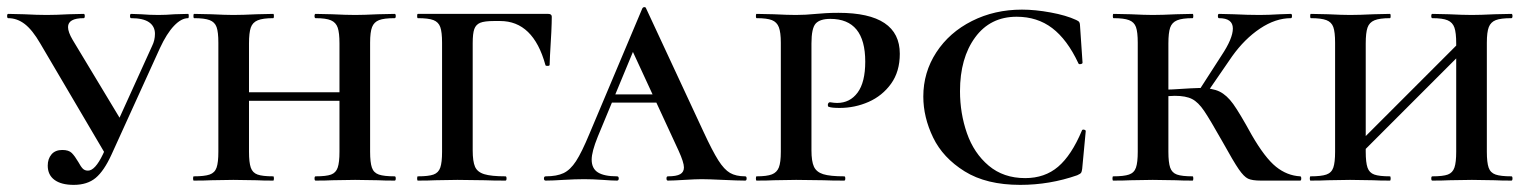

<svg xmlns="http://www.w3.org/2000/svg" viewBox="-24 -507 4296 539"><path d="M-1 -456Q-4 -456 -4 -462Q-4 -468 -1 -468L43 -467Q81 -465 107 -465Q133 -465 169 -467L211 -468Q214 -468 214 -462Q214 -456 211 -456Q167 -456 167 -431Q167 -417 180 -395L321 -161L275 -69L89 -385Q67 -423 45.5 -439.5Q24 -456 -1 -456ZM411 -412Q411 -433 394.5 -444.5Q378 -456 344 -456Q341 -456 341 -462Q341 -468 344 -468L372 -467Q396 -465 421 -465Q442 -465 466 -467L504 -468Q506 -468 506 -462Q506 -456 504 -456Q485 -456 464.5 -434.5Q444 -413 425 -372L289 -73Q268 -27 244.5 -7.5Q221 12 183 12Q148 12 129 -2Q110 -16 110 -42Q110 -61 120.5 -73.5Q131 -86 151 -86Q169 -86 177.5 -77.5Q186 -69 196 -52Q203 -39 208.5 -33.5Q214 -28 223 -28Q243 -28 265 -74L403 -378Q411 -394 411 -412Z M862 -456Q859 -456 859 -462Q859 -468 862 -468L908 -467Q948 -465 973 -465Q997 -465 1037 -467L1084 -468Q1087 -468 1087 -462Q1087 -456 1084 -456Q1054 -456 1040 -450.5Q1026 -445 1020.5 -431Q1015 -417 1015 -387V-81Q1015 -51 1020 -36.5Q1025 -22 1039.5 -17Q1054 -12 1084 -12Q1087 -12 1087 -6Q1087 0 1084 0Q1054 0 1037 -1L973 -2L909 -1Q892 0 862 0Q859 0 859 -6Q859 -12 862 -12Q892 -12 905.5 -17Q919 -22 924 -36.5Q929 -51 929 -81V-385Q929 -415 924 -429.5Q919 -444 905 -450Q891 -456 862 -456ZM629 -248H968V-224H629ZM521 -456Q519 -456 519 -462Q519 -468 521 -468L569 -467Q609 -465 631 -465Q657 -465 697 -467L743 -468Q745 -468 745 -462Q745 -456 743 -456Q714 -456 699.5 -450Q685 -444 680 -429.5Q675 -415 675 -385V-81Q675 -51 680 -36.5Q685 -22 699 -17Q713 -12 743 -12Q745 -12 745 -6Q745 0 743 0Q713 0 696 -1L631 -2L569 -1Q551 0 520 0Q518 0 518 -6Q518 -12 520 -12Q550 -12 564.5 -17Q579 -22 584 -36.5Q589 -51 589 -81V-387Q589 -417 584 -431Q579 -445 564.5 -450.5Q550 -456 521 -456Z M1149 -12Q1179 -12 1193 -17Q1207 -22 1212 -36.5Q1217 -51 1217 -81V-387Q1217 -417 1212 -431Q1207 -445 1193 -450.5Q1179 -456 1149 -456Q1147 -456 1147 -462Q1147 -468 1149 -468H1515Q1525 -468 1525 -460Q1525 -429 1520 -351L1519 -325Q1519 -322 1513 -322Q1507 -322 1507 -325Q1473 -448 1380 -448H1363Q1336 -448 1324 -443Q1312 -438 1307.5 -425.5Q1303 -413 1303 -386V-85Q1303 -54 1309.5 -39Q1316 -24 1335.5 -18Q1355 -12 1395 -12Q1398 -12 1398 -6Q1398 0 1395 0Q1358 0 1337 -1L1260 -2L1198 -1Q1180 0 1149 0Q1147 0 1147 -6Q1147 -12 1149 -12Z M1694 -242H1877L1884 -219H1679ZM2068 0Q2048 0 2006 -2Q1964 -4 1946 -4Q1929 -4 1897 -2Q1865 0 1851 0Q1847 0 1847 -6Q1847 -12 1851 -12Q1875 -12 1885.5 -18Q1896 -24 1896 -37Q1896 -51 1881 -84L1746 -376L1783 -434L1654 -123Q1637 -81 1637 -59Q1637 -34 1654.5 -23Q1672 -12 1708 -12Q1713 -12 1713 -6Q1713 0 1708 0Q1694 0 1668 -2Q1640 -4 1616 -4Q1591 -4 1557 -2Q1527 0 1508 0Q1503 0 1503 -6Q1503 -12 1508 -12Q1539 -12 1558 -21Q1577 -30 1593 -54.5Q1609 -79 1631 -132L1779 -483Q1781 -487 1785 -487Q1789 -487 1790 -483L1951 -137Q1976 -83 1992.5 -57Q2009 -31 2025.5 -21.5Q2042 -12 2068 -12Q2072 -12 2072 -6Q2072 0 2068 0Z M2346 -12Q2349 -12 2349 -6Q2349 0 2346 0Q2309 0 2288 -1L2211 -2L2149 -1Q2131 0 2100 0Q2098 0 2098 -6Q2098 -12 2100 -12Q2129 -12 2143 -17.5Q2157 -23 2162.5 -37Q2168 -51 2168 -81V-387Q2168 -416 2162.5 -430.5Q2157 -445 2143 -450.5Q2129 -456 2100 -456Q2098 -456 2098 -462Q2098 -468 2100 -468L2148 -467Q2188 -465 2210 -465Q2237 -465 2267 -468Q2278 -469 2293.5 -470Q2309 -471 2330 -471Q2502 -471 2502 -356Q2502 -306 2477.5 -272Q2453 -238 2414.5 -221Q2376 -204 2333 -204Q2311 -204 2303 -207Q2300 -207 2300 -213Q2300 -215 2301.5 -217.5Q2303 -220 2306 -220Q2318 -218 2326 -218Q2362 -218 2383.5 -247Q2405 -276 2405 -334Q2405 -454 2307 -454Q2278 -454 2266 -441Q2254 -428 2254 -385V-85Q2254 -54 2261 -39Q2268 -24 2287 -18Q2306 -12 2346 -12Z M2997 -451Q3004 -448 3006 -444.5Q3008 -441 3008 -434L3015 -331Q3015 -328 3009.5 -327Q3004 -326 3003 -330Q2972 -396 2930 -428Q2888 -460 2830 -460Q2756 -460 2713.5 -402Q2671 -344 2671 -251Q2671 -189 2690.5 -133Q2710 -77 2751.5 -42Q2793 -7 2854 -7Q2909 -7 2946.5 -39Q2984 -71 3013 -140Q3014 -144 3019 -143Q3024 -142 3024 -139L3014 -33Q3013 -25 3011 -22Q3009 -19 3000 -15Q2923 12 2840 12Q2745 12 2684 -26Q2623 -64 2595.5 -121Q2568 -178 2568 -236Q2568 -304 2604.5 -360Q2641 -416 2704.5 -448Q2768 -480 2845 -480Q2882 -480 2925.5 -472Q2969 -464 2997 -451Z M3408 -109Q3373 -171 3356.5 -195.5Q3340 -220 3322.5 -229Q3305 -238 3274 -238Q3265 -238 3231 -236L3230 -254Q3258 -256 3268 -256Q3330 -260 3343 -260Q3379 -260 3399.5 -250Q3420 -240 3438 -215Q3456 -190 3490 -128Q3527 -64 3558 -39Q3589 -14 3626 -12Q3629 -12 3629 -6Q3629 0 3626 0H3516Q3491 0 3479.5 -5.5Q3468 -11 3453.5 -32Q3439 -53 3408 -109ZM3101 -12Q3131 -12 3145.5 -17Q3160 -22 3165 -36.5Q3170 -51 3170 -81V-387Q3170 -417 3165 -431Q3160 -445 3145.5 -450.5Q3131 -456 3102 -456Q3100 -456 3100 -462Q3100 -468 3102 -468L3150 -467Q3190 -465 3212 -465Q3238 -465 3278 -467L3324 -468Q3326 -468 3326 -462Q3326 -456 3324 -456Q3295 -456 3280.5 -450Q3266 -444 3261 -429.5Q3256 -415 3256 -385V-81Q3256 -51 3261 -36.5Q3266 -22 3280 -17Q3294 -12 3324 -12Q3326 -12 3326 -6Q3326 0 3324 0Q3294 0 3277 -1L3212 -2L3150 -1Q3132 0 3101 0Q3099 0 3099 -6Q3099 -12 3101 -12ZM3338 -247 3405 -351Q3437 -399 3437 -427Q3437 -456 3398 -456Q3395 -456 3395 -462Q3395 -468 3398 -468L3439 -467Q3479 -465 3512 -465Q3537 -465 3569 -467L3600 -468Q3603 -468 3603 -462Q3603 -456 3600 -456Q3557 -456 3513.5 -427Q3470 -398 3435 -349L3360 -240Z M3997 -456Q3994 -456 3994 -462Q3994 -468 3997 -468L4043 -467Q4083 -465 4108 -465Q4132 -465 4172 -467L4219 -468Q4222 -468 4222 -462Q4222 -456 4219 -456Q4189 -456 4175 -450.5Q4161 -445 4155.5 -431Q4150 -417 4150 -387V-81Q4150 -51 4155 -36.5Q4160 -22 4174.5 -17Q4189 -12 4219 -12Q4222 -12 4222 -6Q4222 0 4219 0Q4189 0 4172 -1L4108 -2L4044 -1Q4027 0 3997 0Q3994 0 3994 -6Q3994 -12 3997 -12Q4027 -12 4040.5 -17Q4054 -22 4059 -36.5Q4064 -51 4064 -81V-385Q4064 -415 4059 -429.5Q4054 -444 4040 -450Q4026 -456 3997 -456ZM3756 -71 4103 -418 4121 -400 3774 -53ZM3656 -456Q3654 -456 3654 -462Q3654 -468 3656 -468L3704 -467Q3744 -465 3766 -465Q3792 -465 3832 -467L3878 -468Q3880 -468 3880 -462Q3880 -456 3878 -456Q3849 -456 3834.5 -450Q3820 -444 3815 -429.5Q3810 -415 3810 -385V-81Q3810 -51 3815 -36.5Q3820 -22 3834 -17Q3848 -12 3878 -12Q3880 -12 3880 -6Q3880 0 3878 0Q3848 0 3831 -1L3766 -2L3704 -1Q3686 0 3655 0Q3653 0 3653 -6Q3653 -12 3655 -12Q3685 -12 3699.5 -17Q3714 -22 3719 -36.5Q3724 -51 3724 -81V-387Q3724 -417 3719 -431Q3714 -445 3699.5 -450.5Q3685 -456 3656 -456Z"/></svg>

Font: Cormorant Unicase SemiBold
Style: Regular
Weight: 600
Designer: Christian Thalmann (Catharsis Fonts)
Foundry: Catharsis Fonts
Version: Version 4.000